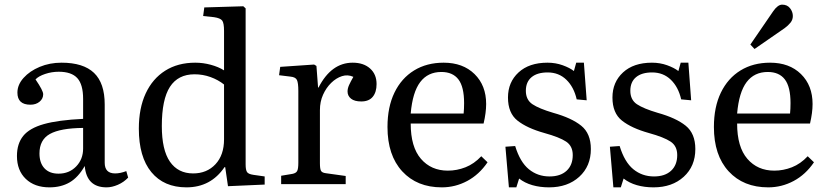

<svg xmlns="http://www.w3.org/2000/svg" viewBox="-20 -793 3564 827"><path d="M193 14Q129 14 91 -22.5Q53 -59 53 -121Q53 -174 80 -207.5Q107 -241 169 -258.5Q231 -276 338 -281V-367Q338 -429 313 -456.5Q288 -484 233 -484Q203 -484 174.5 -474.5Q146 -465 133 -451Q150 -426 158 -410.5Q166 -395 166 -387Q166 -368 150.5 -355Q135 -342 111 -342Q55 -342 55 -394Q55 -428 81.5 -457.5Q108 -487 151 -505Q194 -523 245 -523Q339 -523 385 -479Q431 -435 431 -343V-92Q431 -46 476 -46Q498 -46 524 -56L532 -28Q513 -8 487.5 3Q462 14 439 14Q353 14 345 -78Q317 -29 280 -7.5Q243 14 193 14ZM232 -45Q278 -45 308 -76Q338 -107 338 -153V-242Q240 -241 195 -216Q150 -191 150 -132Q150 -91 171.5 -68Q193 -45 232 -45Z M783 14Q686 14 632 -51.5Q578 -117 578 -239Q578 -327 607.5 -390.5Q637 -454 691.5 -488.5Q746 -523 821 -523Q855 -523 888 -514Q921 -505 945 -490V-660Q945 -694 937 -704.5Q929 -715 902 -719L855 -724L860 -761L1028 -766L1038 -757V-85Q1038 -61 1044 -52Q1050 -43 1071 -40L1120 -33V2L962 9L950 -73H947Q888 14 783 14ZM812 -46Q871 -46 908 -85.5Q945 -125 945 -193V-429Q920 -449 887 -461Q854 -473 818 -473Q747 -473 712 -419Q677 -365 677 -250Q677 -147 712 -96.5Q747 -46 812 -46Z M1191 0V-36L1239 -44Q1255 -47 1260 -56.5Q1265 -66 1265 -92V-401Q1265 -436 1259 -448.5Q1253 -461 1231 -463L1182 -469L1187 -505L1333 -515L1343 -509L1350 -416H1352Q1407 -523 1499 -523Q1546 -523 1574 -498Q1602 -473 1602 -431Q1602 -396 1585.5 -376Q1569 -356 1536 -356Q1507 -356 1492 -368Q1477 -380 1477 -399Q1477 -412 1483.5 -426.5Q1490 -441 1502 -462Q1478 -473 1453 -465Q1428 -457 1406.5 -436Q1385 -415 1371.5 -385Q1358 -355 1358 -319V-90Q1358 -66 1362.5 -57.5Q1367 -49 1383 -47L1469 -35V0Z M1883 14Q1776 14 1712.5 -55Q1649 -124 1649 -246Q1649 -332 1679 -394Q1709 -456 1763.5 -489.5Q1818 -523 1891 -523Q1974 -523 2024 -474Q2074 -425 2074 -345Q2074 -308 2063 -261H1749Q1749 -160 1793 -109Q1837 -58 1909 -58Q1948 -58 1985 -72.5Q2022 -87 2053 -120L2080 -94Q2044 -41 1992.5 -13.5Q1941 14 1883 14ZM1749 -304H1977Q1979 -324 1979 -349Q1979 -419 1954.5 -451Q1930 -483 1881 -483Q1823 -483 1790 -439.5Q1757 -396 1749 -304Z M2172 14 2157 -161 2199 -164Q2220 -95 2258 -64Q2296 -33 2347 -33Q2394 -33 2420.5 -57.5Q2447 -82 2447 -125Q2447 -164 2418.5 -183Q2390 -202 2325 -220Q2250 -241 2209 -273.5Q2168 -306 2168 -373Q2168 -439 2213.5 -481Q2259 -523 2338 -523Q2373 -523 2403.5 -512Q2434 -501 2452 -487L2462 -523H2495L2507 -361L2464 -365Q2452 -418 2419.5 -449.5Q2387 -481 2339 -481Q2294 -481 2269.5 -460.5Q2245 -440 2245 -402Q2245 -363 2273.5 -344Q2302 -325 2363 -307Q2442 -285 2483.5 -251.5Q2525 -218 2525 -151Q2525 -77 2475 -31.5Q2425 14 2345 14Q2306 14 2273 4.5Q2240 -5 2216 -24L2204 14Z M2622 14 2607 -161 2649 -164Q2670 -95 2708 -64Q2746 -33 2797 -33Q2844 -33 2870.5 -57.5Q2897 -82 2897 -125Q2897 -164 2868.5 -183Q2840 -202 2775 -220Q2700 -241 2659 -273.5Q2618 -306 2618 -373Q2618 -439 2663.5 -481Q2709 -523 2788 -523Q2823 -523 2853.5 -512Q2884 -501 2902 -487L2912 -523H2945L2957 -361L2914 -365Q2902 -418 2869.5 -449.5Q2837 -481 2789 -481Q2744 -481 2719.5 -460.5Q2695 -440 2695 -402Q2695 -363 2723.5 -344Q2752 -325 2813 -307Q2892 -285 2933.5 -251.5Q2975 -218 2975 -151Q2975 -77 2925 -31.5Q2875 14 2795 14Q2756 14 2723 4.5Q2690 -5 2666 -24L2654 14Z M3289 14Q3182 14 3118.5 -55Q3055 -124 3055 -246Q3055 -332 3085 -394Q3115 -456 3169.5 -489.5Q3224 -523 3297 -523Q3380 -523 3430 -474Q3480 -425 3480 -345Q3480 -308 3469 -261H3155Q3155 -160 3199 -109Q3243 -58 3315 -58Q3354 -58 3391 -72.5Q3428 -87 3459 -120L3486 -94Q3450 -41 3398.5 -13.5Q3347 14 3289 14ZM3155 -304H3383Q3385 -324 3385 -349Q3385 -419 3360.5 -451Q3336 -483 3287 -483Q3229 -483 3196 -439.5Q3163 -396 3155 -304ZM3230 -582 3212 -601 3310 -744Q3330 -773 3349 -773Q3371 -773 3383 -757.5Q3395 -742 3395 -724Q3395 -708 3385 -695.5Q3375 -683 3360 -672Z"/></svg>

Font: Literata 36pt
Style: Regular
Weight: 400
Designer: Latin by Veronika Burian and Jose Scaglione. Greek by Irene Vlachou. Cyrillic by Vera Evstafieva.
Foundry: TypeTogether
Version: Version 3.002